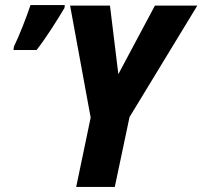

<svg xmlns="http://www.w3.org/2000/svg" viewBox="-20 -736 797 756"><path d="M33 -539H124C163 -589 206 -658 234 -705L235 -716H100C87 -675 54 -591 35 -553ZM280 0H432L490 -275L757 -714H590L446 -444L413 -714H256L337 -273Z"/></svg>

Font: Noto Sans Display SemiCondensed Extra
Style: Italic
Weight: 800
Width: 4
Italic angle: -12°
Designer: Monotype Design Team
Foundry: Monotype Imaging Inc.
Version: Version 1.900